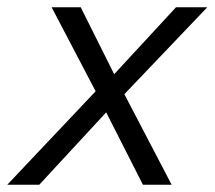

<svg xmlns="http://www.w3.org/2000/svg" viewBox="-63 -508 590 528"><path d="M-43 0 200 -257 79 -488H159L251 -304L421 -488H507L279 -249L409 0H330L229 -199L45 0Z"/></svg>

Font: Red Hat Text
Style: Italic
Weight: 300
Italic angle: -12°
Designer: Pentagram, MCKL
Foundry: Pentagram, MCKL
Version: Version 1.023